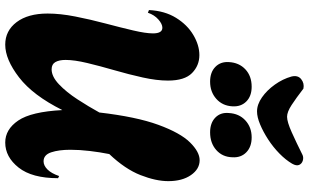

<svg xmlns="http://www.w3.org/2000/svg" viewBox="-238 -910 1153 716"><g transform="rotate(90 338.0 -552.5)"><path d="M147 4Q95 4 63 -38.5Q31 -81 31 -154Q31 -201 42 -257Q53 -313 68 -369.5Q83 -426 94 -473Q105 -520 105 -547Q105 -582 84 -582Q70 -582 53 -567Q36 -552 28 -528L18 -532Q21 -591 47 -633Q73 -675 111 -697.5Q149 -720 186 -720Q225 -720 253 -692.5Q281 -665 281 -603Q281 -561 269.5 -509Q258 -457 242.5 -403.5Q227 -350 215.5 -302Q204 -254 204 -221Q204 -197 212 -183Q220 -169 239 -169Q266 -169 295 -196.5Q324 -224 351 -265.5Q378 -307 400 -347Q416 -485 446 -567Q476 -649 511.5 -685Q547 -721 578 -721Q611 -721 633.5 -688.5Q656 -656 656 -604Q656 -558 633.5 -500.5Q611 -443 555 -384Q548 -349 543.5 -311Q539 -273 539 -239Q539 -196 548.5 -167.5Q558 -139 582 -139Q598 -139 612.5 -153.5Q627 -168 637 -197L645 -193Q645 -96 605.5 -46Q566 4 512 4Q463 4 430 -44.5Q397 -93 391 -209Q336 -99 269 -47.5Q202 4 147 4ZM474 -760Q439 -760 419 -779.5Q399 -799 402 -830Q404 -868 429.5 -891.5Q455 -915 493 -915Q528 -915 548.5 -895Q569 -875 567 -843Q566 -806 540 -783Q514 -760 474 -760ZM285 -760Q250 -760 230 -779.5Q210 -799 212 -830Q214 -868 239 -891.5Q264 -915 304 -915Q339 -915 359 -895Q379 -875 377 -843Q375 -806 349 -783Q323 -760 285 -760ZM396 -935Q370 -935 343.5 -953.5Q317 -972 296 -1001.5Q275 -1031 266 -1063Q260 -1087 275.5 -1099.5Q291 -1112 311 -1108Q346 -1081 372 -1064Q398 -1047 416 -1047Q435 -1047 474 -1064.5Q513 -1082 559 -1105Q569 -1109 580 -1105.5Q591 -1102 595.5 -1092Q600 -1082 591 -1066Q577 -1042 553 -1018.5Q529 -995 500.5 -976.5Q472 -958 444.5 -946.5Q417 -935 396 -935Z"/></g></svg>

Font: Agbalumo
Style: Regular
Weight: 400
Designer: Raphael Alegbeleye
Foundry: Sorkin Type Co.
Version: Version 1.000; ttfautohint (v1.8.4)